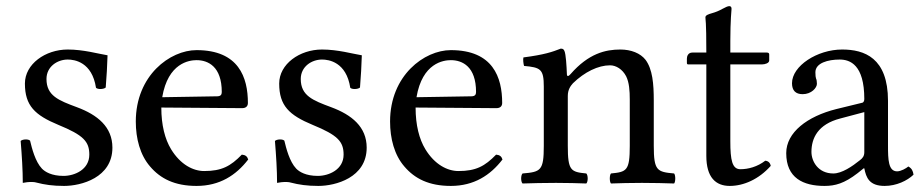

<svg xmlns="http://www.w3.org/2000/svg" viewBox="-20 -602 3029 632"><path d="M48 -138C52 -89 55 -42 55 0C65 -2 75 -3 80 -3C87 -3 93 -3 100 -1C127 6 154 10 191 10C247 10 350 -17 350 -116C350 -184.3 301 -224 233 -249.2C172.8 -271.5 133 -287 133 -342C133 -383 169 -406 203 -406C225 -406 283 -398 296 -313C302 -307 322 -308 328 -314C331 -350 333 -387 334 -420C303 -425 255 -439 203 -439C129 -439 62 -391 62 -327C62 -254 95 -223 172 -191C255 -157 274 -136 274 -93C274 -44 226 -23 189 -23C150 -23 128.3 -36.3 118 -47C96 -70 85 -114 79 -139C73 -145 54 -144 48 -138Z M514 -282C533 -395 603 -404 627 -404C665 -404 710 -383 710 -299C710 -290 706 -285.2 695 -285ZM776 -93C739 -55 710 -39 652 -39C616 -39 574 -60 543 -111C523 -144 511 -190 511 -248L777 -246C789 -246 796 -252 796 -263C796 -347 766 -437 627 -437C540 -437 427 -354 427 -202C427 -146 441 -92 474 -54C508 -14 555 10 627 10C703 10 757 -25 797 -77C794 -87 788 -92 776 -93Z M885 -138C889 -89 892 -42 892 0C902 -2 912 -3 917 -3C924 -3 930 -3 937 -1C964 6 991 10 1028 10C1084 10 1187 -17 1187 -116C1187 -184.3 1138 -224 1070 -249.2C1009.8 -271.5 970 -287 970 -342C970 -383 1006 -406 1040 -406C1062 -406 1120 -398 1133 -313C1139 -307 1159 -308 1165 -314C1168 -350 1170 -387 1171 -420C1140 -425 1092 -439 1040 -439C966 -439 899 -391 899 -327C899 -254 932 -223 1009 -191C1092 -157 1111 -136 1111 -93C1111 -44 1063 -23 1026 -23C987 -23 965.3 -36.3 955 -47C933 -70 922 -114 916 -139C910 -145 891 -144 885 -138Z M1351 -282C1370 -395 1440 -404 1464 -404C1502 -404 1547 -383 1547 -299C1547 -290 1543 -285.2 1532 -285ZM1613 -93C1576 -55 1547 -39 1489 -39C1453 -39 1411 -60 1380 -111C1360 -144 1348 -190 1348 -248L1614 -246C1626 -246 1633 -252 1633 -263C1633 -347 1603 -437 1464 -437C1377 -437 1264 -354 1264 -202C1264 -146 1278 -92 1311 -54C1345 -14 1392 10 1464 10C1540 10 1594 -25 1634 -77C1631 -87 1625 -92 1613 -93Z M1858 -358C1851.9 -351 1846.3 -348.6 1846 -358C1845 -385 1842.7 -423.7 1838 -434C1835.9 -438.6 1834 -442 1826 -442C1798 -431 1772 -422 1703 -413C1701 -407 1703 -391 1705 -385C1759 -380 1770 -375 1770 -317V-122C1770 -40 1760 -36 1700 -31C1694 -25 1694 -4 1700 2C1730 1 1770 0 1810 0C1850 0 1880 1 1910 2C1916 -4 1916 -25 1910 -31C1859 -36 1849 -40 1849 -122V-286C1849 -307 1858 -319 1866 -328C1904 -365 1949 -387 1988 -387C2008 -387 2029 -374 2041 -351C2051 -331 2053 -304 2053 -274V-122C2053 -40 2043 -36 1991 -31C1986 -25 1986 -4 1991 2C2021 1 2053 0 2093 0C2133 0 2169 1 2199 2C2204 -4 2204 -25 2199 -31C2143 -36 2132 -40 2132 -122V-271C2132 -326 2128 -374 2105 -405C2088 -427 2057 -439 2022 -439C1973 -439 1917.3 -426 1858 -358Z M2259 -429C2245 -429 2241 -417 2241 -409V-396C2241 -391 2242 -390 2246 -390H2305V-89C2305 -18 2336 10 2382 10C2428 10 2478 -12 2517 -56C2515 -66.3 2509 -72 2499 -73C2473 -53 2443 -45 2417 -45C2390 -45 2384 -75 2384 -137V-390H2488C2498 -390 2512 -394 2512 -403V-423C2512 -427 2509 -429 2504 -429H2384V-468C2384 -533 2388 -573 2388 -573C2388 -579.4 2385 -581.8 2380.3 -581.8C2375.8 -581.8 2367.3 -577.9 2358 -572.8C2346.7 -566.5 2336.5 -562.2 2324 -558.7C2312 -555.3 2302 -551.9 2302 -545C2302 -533.4 2305 -540 2305 -429.1Z M2825 -233V-101C2825 -88 2819 -81 2811 -75C2785 -54 2751 -31 2723 -31C2673 -31 2651 -71 2651 -102C2651 -147 2672 -193 2746 -212ZM2825 -48C2831 -17 2841.6 10 2892 10C2930.3 10 2966.3 -7 2987 -27C2985.3 -39.3 2981.3 -47.7 2970 -54C2962.5 -47.8 2945.7 -38 2933 -38C2904 -38 2903 -77 2903 -123V-270C2903 -412 2825 -439 2752 -439C2670 -439 2587 -385 2587 -328C2587 -304 2599 -292 2622 -292C2651 -292 2669 -313 2669 -326C2669 -333 2668 -340 2666 -344C2665 -347 2664 -353 2664 -364C2664 -395 2706 -406 2744 -406C2778 -406 2825 -389 2825 -276C2825 -269 2822 -265 2819 -264L2733 -243C2637 -219 2568 -166 2568 -98C2568 -16 2624 10 2694 10C2728.8 10 2759 2 2803 -32L2823 -48Z"/></svg>

Font: Libertinus Math
Style: Regular
Weight: 400
Designer: Philipp H. Poll
Foundry: Khaled Hosny
Version: Version 6.2